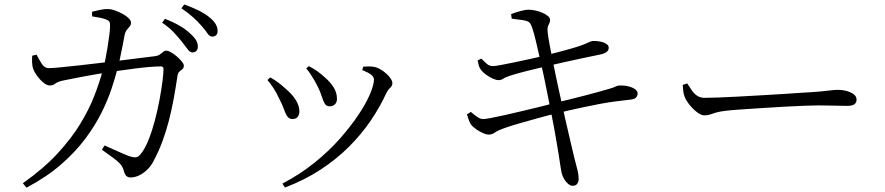

<svg xmlns="http://www.w3.org/2000/svg" viewBox="-20 -802 4020 872"><path d="M854.6 -563.9Q842.4 -563.9 832.3 -578.2Q822.2 -592.5 807.2 -611.1Q791.8 -630.5 770.7 -653.4Q749.5 -676.2 716.4 -699L729.2 -716.5Q768.4 -701.2 796.8 -684.5Q825.3 -667.9 843.9 -649.6Q862.9 -632.7 870.8 -618.8Q878.6 -604.9 878.6 -590.1Q878.6 -577.8 871.8 -570.8Q864.9 -563.9 854.6 -563.9ZM573.5 4Q561.1 4 553.7 -3Q546.4 -10 542.3 -26.3Q537.5 -44.9 525 -58.4Q512.4 -71.9 492 -86.6Q471.5 -101.3 443 -122L454.8 -141.4Q476.1 -131.9 498.8 -121.8Q521.4 -111.6 539.8 -103.6Q558.3 -95.6 568.1 -92.4Q587.9 -86.1 598.2 -87.8Q608.5 -89.6 619.1 -102.3Q638.2 -125.9 654.4 -166.1Q670.5 -206.4 683.1 -253.9Q695.7 -301.5 704.4 -348.2Q713.1 -394.9 717.9 -432.4Q722.6 -470 722.6 -489Q722.6 -500.4 710.9 -500.4Q689.1 -500.4 657.9 -497.8Q626.7 -495.2 593.1 -490.7Q559.4 -486.2 528.8 -482Q498.2 -477.7 475.7 -474.3Q453.1 -470.7 421.8 -465.7Q390.6 -460.6 358.9 -454.4Q327.2 -448.2 301.2 -443.2Q275.2 -438.2 262.9 -435.4Q240.1 -430 230.7 -421.9Q221.3 -413.9 206 -413.9Q192.9 -413.9 177 -427Q161 -440 148.5 -457.3Q136.1 -474.6 132 -485.9Q126.4 -500.4 125.8 -517Q125.2 -533.6 126.3 -549.1L146 -553.7Q156.5 -533.7 169.1 -513.1Q181.6 -492.6 202.5 -492.6Q217.3 -492.6 251.7 -495.9Q286.1 -499.2 332.5 -504.3Q378.9 -509.4 429.9 -515.5Q480.9 -521.7 530.3 -527.6Q579.7 -533.5 620.3 -539Q661 -544.5 684.3 -546.9Q698.3 -548.9 706.3 -554.7Q714.2 -560.4 720.9 -566.1Q727.5 -571.9 735.6 -571.9Q743.3 -571.9 756.7 -564.5Q770.1 -557.1 783.2 -545.6Q796.3 -534.2 805.6 -522.8Q814.9 -511.5 814.9 -503.6Q814.9 -493.4 808.8 -488.4Q802.6 -483.5 795.3 -477.3Q788.1 -471.2 785.9 -456.5Q778.1 -404.3 768.8 -353.2Q759.4 -302.2 746.8 -253.4Q734.2 -204.7 717.3 -159Q700.3 -113.3 677.9 -71.7Q666.1 -48 647.9 -30.7Q629.7 -13.5 610.5 -4.7Q591.3 4 573.5 4ZM83.7 30.3Q178.3 -36.6 241.4 -105Q304.4 -173.4 344.7 -239.8Q385 -306.1 408.8 -367.8Q432.6 -429.5 446.8 -483Q452.4 -501.5 458 -529Q463.5 -556.5 468.4 -586.8Q473.3 -617.2 476.5 -642.8Q479.8 -668.5 479.8 -681.7Q480.5 -696.3 477.2 -702.7Q473.8 -709 461.6 -713.6Q448.6 -719.1 430.4 -722.2Q412.3 -725.3 398.4 -727.5L398.2 -748.8Q414.1 -752.7 434.9 -757.2Q455.7 -761.7 470.3 -760.9Q484.8 -760.9 502.7 -754.4Q520.7 -748 537.2 -738.9Q553.7 -729.8 564.3 -719.2Q574.9 -708.5 574.9 -699.2Q574.9 -688.3 569.1 -682Q563.4 -675.6 556.2 -666.7Q548.9 -657.8 545.1 -639Q541.9 -621.6 536.7 -594Q531.5 -566.4 525 -537Q518.6 -507.6 512.1 -484.3Q503.1 -449 486.6 -399.1Q470.2 -349.3 441.4 -290.9Q412.6 -232.6 367.4 -172Q322.2 -111.4 256.6 -54.5Q191.1 2.4 100.2 50.3ZM943.7 -635.8Q931.7 -635.8 922 -650.7Q912.3 -665.6 895.9 -683.8Q879.2 -703.2 858.7 -722Q838.2 -740.7 804.1 -764.4L816.6 -781.8Q855.3 -767.9 884.2 -753.3Q913.1 -738.8 931.1 -723.5Q950.9 -707.4 959.6 -692.3Q968.3 -677.2 968.3 -661.5Q968.3 -649.1 961.9 -642.4Q955.4 -635.8 943.7 -635.8Z M1262.5 31.9Q1341.9 -9.7 1407.4 -62.3Q1472.9 -114.9 1523.1 -171.7Q1573.3 -228.6 1608.3 -281.1Q1643.3 -333.6 1660.9 -375.8Q1678.4 -418 1678.4 -440.4Q1678.4 -452.2 1666.4 -462.2Q1654.4 -472.1 1625.1 -483.9L1629.9 -499.5Q1640.3 -499.5 1652.7 -500.1Q1665.2 -500.8 1677.4 -498.6Q1691.5 -496.4 1706.1 -488.2Q1720.6 -480 1733.6 -468.4Q1746.6 -456.8 1754.3 -445.2Q1762.1 -433.6 1762.1 -424.3Q1762.1 -412.3 1751.9 -403.1Q1741.7 -393.8 1733.5 -376.8Q1705.8 -316.5 1664.4 -255.2Q1622.9 -193.8 1566.5 -137.1Q1510 -80.4 1437.3 -32.5Q1364.5 15.5 1274.2 49.7ZM1308.8 -261.4Q1293.3 -261.4 1284.9 -273.4Q1276.4 -285.5 1269.3 -306.5Q1262.2 -327.6 1247.9 -354Q1236.4 -379.5 1222.9 -400.5Q1209.4 -421.4 1194.6 -438.6L1207.4 -450.4Q1227.4 -439.9 1245.9 -425.6Q1264.3 -411.2 1277.3 -398.9Q1308.2 -373 1323.9 -346.9Q1339.7 -320.9 1339.7 -296.7Q1339.7 -281.2 1332 -271.3Q1324.3 -261.4 1308.8 -261.4ZM1477.4 -319.1Q1462.3 -319.1 1454.8 -331.5Q1447.4 -343.9 1441.2 -364.5Q1435 -385.2 1422.8 -409.3Q1416.2 -422.7 1407.8 -437.1Q1399.4 -451.5 1390.2 -465.5Q1381 -479.6 1370.6 -491.3L1382.5 -501.7Q1405 -490.2 1422.8 -477.4Q1440.6 -464.6 1457.1 -448.9Q1480.9 -428.6 1495.7 -404.5Q1510.4 -380.4 1510.4 -353.4Q1510.4 -336.8 1500.7 -327.9Q1490.9 -319.1 1477.4 -319.1Z M2580.8 41.8Q2570.6 41.8 2560.2 33Q2549.7 24.3 2542.1 11.2Q2534.6 -1.8 2531.1 -15Q2529.1 -23.6 2525.7 -44.9Q2522.2 -66.1 2518.2 -94.3Q2514.2 -122.5 2509 -150.3Q2504.4 -179.7 2496.9 -219.1Q2489.4 -258.5 2481 -301.6Q2472.6 -344.7 2464.3 -385.7Q2456 -426.7 2449 -460.4Q2442 -494.2 2437 -513.8Q2429.2 -548.1 2420.9 -584.9Q2412.6 -621.7 2404.6 -651.2Q2396.6 -680.6 2389.8 -692.5Q2384.6 -702.9 2370.6 -707Q2356.5 -711.1 2339.3 -712.7Q2322 -714.3 2303.9 -717.5L2301.3 -738.1Q2320.2 -745.5 2343.5 -751.7Q2366.8 -758 2378.7 -758Q2395.3 -758 2412.5 -754.1Q2429.8 -750.2 2444.6 -743.6Q2459.4 -736.9 2468.6 -729Q2477.7 -721 2478.2 -713.2Q2478.8 -703.9 2475.1 -696.9Q2471.4 -689.8 2468.4 -680.8Q2465.4 -671.8 2467.2 -656.2Q2470.8 -626.5 2476.1 -599.1Q2481.4 -571.7 2490.6 -524.8Q2504.1 -456.8 2518.9 -389.6Q2533.7 -322.4 2547 -262.3Q2560.4 -202.1 2571.7 -155.7Q2582.9 -109.3 2588.9 -83.1Q2597.4 -49.9 2602.8 -29.5Q2608.1 -9.1 2608.1 11.5Q2608.1 22.1 2602.1 31.8Q2596.1 41.6 2580.8 41.8ZM2199.2 -190.7Q2188.8 -190.7 2173.2 -197.6Q2157.5 -204.6 2142.9 -214.9Q2128.2 -225.2 2119.8 -235.4Q2114.4 -243.1 2109.9 -254.6Q2105.4 -266.2 2100.7 -282.5L2118.3 -293.8Q2137.6 -277.1 2150.4 -269.2Q2163.2 -261.3 2174.5 -261.3Q2184.5 -261.3 2211.8 -266.5Q2239.1 -271.7 2276.7 -280.2Q2314.3 -288.6 2355.7 -298.6Q2397.1 -308.6 2435.3 -317.8Q2473.4 -326.9 2500.7 -334.5Q2529.8 -341.4 2566.4 -350.5Q2603 -359.6 2639.6 -369Q2676.1 -378.4 2705 -386.6Q2733.9 -394.8 2748.2 -399Q2769.2 -405.2 2776 -408.9Q2782.8 -412.5 2789.8 -413.3Q2812.6 -414.9 2832.1 -410.3Q2851.7 -405.8 2863.8 -397.2Q2875.9 -388.6 2875.9 -377.5Q2875.9 -368.2 2869.7 -360.1Q2863.6 -352 2844.2 -349.7Q2807.9 -345.7 2775.1 -341.4Q2742.2 -337.1 2705.5 -330.3Q2668.9 -323.5 2621.7 -313.4Q2574.5 -303.3 2509.5 -287.7Q2473.5 -279.3 2428.7 -266.9Q2383.8 -254.4 2341 -242.3Q2298.2 -230.2 2268.5 -219.3Q2240.9 -209.7 2228.1 -200.3Q2215.3 -190.9 2199.2 -190.7ZM2243 -438.1Q2233.3 -438.1 2217.4 -445.4Q2201.5 -452.6 2186.9 -463.4Q2172.2 -474.2 2165.2 -483.5Q2158 -492.8 2155.1 -502.5Q2152.2 -512.2 2149.2 -527.6L2165.9 -535.8Q2178.8 -523.4 2190.4 -512.6Q2202 -501.8 2218.6 -501.8Q2228.2 -501.8 2254 -506.6Q2279.7 -511.4 2314.2 -518.5Q2348.6 -525.7 2385.4 -533.7Q2422.3 -541.7 2452.9 -549.1Q2494 -559.8 2532.2 -569.8Q2570.3 -579.9 2603.2 -590.1Q2634.8 -600.5 2649.1 -607.7Q2663.4 -614.9 2670.2 -615.7Q2681 -616.4 2694 -615.1Q2707 -613.8 2718.3 -610.1Q2729.6 -606.5 2737.1 -600.2Q2744.6 -593.9 2744.6 -585.1Q2744.6 -572.8 2734.2 -565.4Q2723.8 -557.9 2705.4 -554.3Q2673.1 -548.1 2627.5 -538.1Q2582 -528.1 2538 -518.6Q2494.1 -509.1 2465.9 -502.1Q2419.2 -491.3 2374.2 -480Q2329.1 -468.7 2295.2 -457.8Q2274.5 -451 2265.7 -444.6Q2256.8 -438.1 2243 -438.1Z M3178.6 -278Q3165.1 -278 3146.6 -291.7Q3128.2 -305.5 3112.6 -324.9Q3097 -344.2 3090 -361.1Q3084.5 -375.4 3083 -388.7Q3081.4 -402.1 3080.7 -416.5L3101.2 -423.1Q3111.9 -406.1 3122.4 -391.1Q3132.8 -376.1 3146.6 -366.9Q3160.3 -357.7 3180.6 -357.7Q3203.3 -357.7 3244.2 -359.2Q3285.1 -360.7 3335.8 -363.5Q3386.6 -366.3 3439.4 -369.3Q3492.2 -372.3 3539.7 -375.3Q3587.3 -378.3 3621 -380.8Q3654.6 -383.3 3666.1 -383.5Q3716.1 -386.9 3742 -390.4Q3767.8 -394 3786.6 -394Q3806 -394 3825.5 -388.7Q3844.9 -383.4 3857.5 -373.7Q3870.2 -363.9 3870.2 -349.8Q3870.2 -336.4 3860.9 -328.8Q3851.7 -321.1 3826.2 -321.1Q3799.9 -321.1 3770.6 -322.2Q3741.2 -323.3 3695.3 -323.3Q3676.6 -323.3 3635.6 -321.8Q3594.5 -320.3 3542.4 -317.4Q3490.2 -314.5 3437.9 -311.1Q3385.5 -307.7 3342.1 -304.7Q3298.7 -301.7 3276.5 -298.9Q3248.3 -295.7 3232.2 -290.8Q3216 -285.8 3204.6 -281.9Q3193.3 -278 3178.6 -278Z"/></svg>

Font: Noto Serif KR ExtraLight
Style: Regular
Weight: 200
Designer: Ryoko NISHIZUKA 西塚涼子 (kana & ideographs); Frank Grießhammer (Latin, Greek & Cyrillic); Wenlong ZHANG 张文龙 (bopomofo); San
Foundry: Adobe
Version: Version 2.002-H1;hotconv 1.1.0;makeotfexe 2.6.0